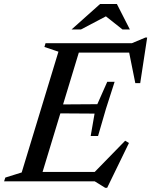

<svg xmlns="http://www.w3.org/2000/svg" viewBox="-43 -886 739 938"><path d="M242.5 -633.5 174 -656.5 179.5 -675H356L151 0H-23L-17 -18.5L63 -43.5ZM585.5 -641.5 611 -629H282.5L298 -675H601.5L667 -702.5H676L642 -480H618ZM471 31.5 420 0H91.5L106.5 -46H456L408 -34L568.5 -198.5L587 -187.5L480.5 31.5ZM436 -221.5H400L419 -331L195 -332.5L208 -375.5L432.5 -377L481 -486.5H517L474.5 -354ZM306.5 -742 446 -866.5H528L591.5 -742H555.5L467 -812H485.5L352.5 -742Z"/></svg>

Font: Newsreader 24pt Medium
Style: Italic
Weight: 500
Italic angle: -17°
Designer: Hugues Gentile
Foundry: Production Type
Version: Version 1.003